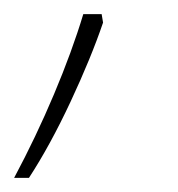

<svg xmlns="http://www.w3.org/2000/svg" viewBox="-62 -124 252 272"><path d="M-42 128H-21Q9 82 38 20Q67 -42 84 -92L82 -104H56Q40 -51 14.5 9.5Q-11 70 -42 128Z"/></svg>

Font: Noto Sans UI SemiCondensed Thin
Style: Italic
Weight: 250
Width: 4
Italic angle: -12°
Designer: Monotype Design Team
Foundry: Monotype Imaging Inc.
Version: Version 1.901